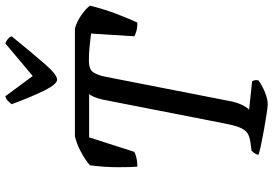

<svg xmlns="http://www.w3.org/2000/svg" viewBox="-168 -830 998 701"><g transform="rotate(-90 330.5 -479.0)"><path d="M301 0Q292 0 266 -4Q240 -8 209 -13.5Q178 -19 152 -24.5Q126 -30 116 -34Q118 -43 123.5 -50Q129 -57 131 -59L161 -63Q182 -66 194.5 -73.5Q207 -81 215.5 -101Q224 -121 232 -164L318 -603Q322 -621 328 -634.5Q334 -648 338 -652H180L127 -487Q120 -483 106 -479.5Q92 -476 73 -476Q71 -499 71 -547Q71 -595 78 -649Q97 -666 127 -682Q157 -698 184 -704H577Q603 -697 627 -680Q651 -663 661 -649Q647 -594 629 -547.5Q611 -501 599 -476Q579 -476 566.5 -480Q554 -484 549 -487L559 -645Q543 -647 515.5 -650Q488 -653 460 -653Q429 -653 418 -637.5Q407 -622 401 -591L312 -136Q307 -111 298 -93Q289 -75 281 -68L385 -57Q387 -54 388.5 -48Q390 -42 388 -34Q371 -21 345.5 -10.5Q320 0 301 0ZM391 -769Q374 -769 351 -815.5Q328 -862 301 -935Q306 -941 312.5 -948Q319 -955 330 -958L404 -858L523 -958Q545 -949 549 -935Q488 -860 448.5 -814.5Q409 -769 391 -769Z"/></g></svg>

Font: Texturina 72pt 72pt Medium
Style: Italic
Weight: 500
Italic angle: -11°
Designer: Guillermo Torres Carreño
Foundry: Omnibus-Type
Version: Version 1.002; ttfautohint (v1.8.3)